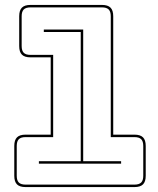

<svg xmlns="http://www.w3.org/2000/svg" viewBox="-20 -750 641 780"><path d="M84 10Q60 10 49 -1Q38 -12 38 -36V-157Q38 -181 49 -192Q60 -203 84 -203H186V-517H104Q80 -517 69 -528Q58 -539 58 -563V-684Q58 -708 69 -719Q80 -730 104 -730H394Q418 -730 429 -719Q440 -708 440 -684V-203H526Q550 -203 561 -192Q572 -181 572 -157V-36Q572 -12 561 -1Q550 10 526 10ZM526 0Q545 0 553.5 -8.5Q562 -17 562 -36V-157Q562 -176 553.5 -184.5Q545 -193 526 -193H430V-684Q430 -703 421.5 -711.5Q413 -720 394 -720H104Q85 -720 76.5 -711.5Q68 -703 68 -684V-563Q68 -544 76.5 -535.5Q85 -527 104 -527H196V-193H84Q65 -193 56.5 -184.5Q48 -176 48 -157V-36Q48 -17 56.5 -8.5Q65 0 84 0ZM138 -85V-95H308V-620H158V-630H318V-95H472V-85Z"/></svg>

Font: Bungee Outline
Style: Regular
Weight: 400
Designer: David Jonathan Ross
Foundry: David Jonathan Ross
Version: Version 1.000;PS 1.0;hotconv 1.0.72;makeotf.lib2.5.5900